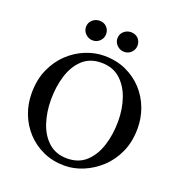

<svg xmlns="http://www.w3.org/2000/svg" viewBox="-149 -957 1033 1102"><g transform="rotate(20 367.5 -405.5)"><path d="M366 20Q293 20 234 -7Q175 -34 133 -80Q91 -126 69 -184.5Q47 -243 47 -307Q47 -390 75.5 -454Q104 -518 151 -562Q198 -606 254.5 -628.5Q311 -651 366 -651Q441 -651 500.5 -624Q560 -597 602 -551Q644 -505 666 -446.5Q688 -388 688 -325Q688 -242 659 -178Q630 -114 582 -70Q534 -26 477.5 -3Q421 20 366 20ZM365 -24Q436 -24 481 -66Q526 -108 547.5 -176.5Q569 -245 569 -325Q569 -400 546.5 -464.5Q524 -529 479 -568.5Q434 -608 365 -608Q295 -608 250.5 -566.5Q206 -525 185 -457.5Q164 -390 164 -310Q164 -235 185.5 -169.5Q207 -104 252 -64Q297 -24 365 -24ZM464 -711Q439 -711 420.5 -729Q402 -747 402 -771Q402 -797 420.5 -814Q439 -831 465 -831Q491 -831 508 -814Q525 -797 525 -771Q525 -747 507.5 -729Q490 -711 464 -711ZM272 -711Q247 -711 228.5 -729Q210 -747 210 -771Q210 -797 228.5 -814Q247 -831 273 -831Q299 -831 316 -814Q333 -797 333 -771Q333 -747 315.5 -729Q298 -711 272 -711Z"/></g></svg>

Font: Alice
Style: Regular
Weight: 400
Designer: Ksenia Yerulevich
Foundry: Cyreal (http://www.cyreal.org/)
Version: Version 2.003; ttfautohint (v1.8.3)